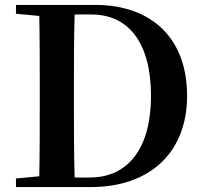

<svg xmlns="http://www.w3.org/2000/svg" viewBox="-20 -762 830 782"><path d="M284 -39C281 -141 281 -245 281 -359V-392C281 -498 281 -602 284 -703H352C505 -703 595 -586 595 -371C595 -162 505 -39 345 -39ZM45 -742V-706L140 -697C142 -596 142 -495 142 -392V-359C142 -246 142 -143 140 -44L45 -35V0H349C589 0 742 -139 742 -372C742 -604 600 -742 367 -742Z"/></svg>

Font: Source Han Serif
Style: Bold
Weight: 700
Designer: Ryoko NISHIZUKA 西塚涼子 (kana & ideographs); Frank Grießhammer (Latin, Greek & Cyrillic); Wenlong ZHANG 张文龙 (bopomofo); San
Foundry: Adobe Systems Incorporated
Version: Version 1.001;PS 1.001;hotconv 16.6.54;makeotf.lib2.5.65590